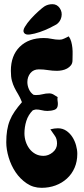

<svg xmlns="http://www.w3.org/2000/svg" viewBox="-20 -902 400 919"><path d="M265 -712Q277 -712 287.5 -717.5Q298 -723 309 -728Q317 -717 321 -702.5Q325 -688 326.5 -672.5Q328 -657 327.5 -641.5Q327 -626 327 -613Q327 -599 319.5 -589.5Q312 -580 301 -574Q290 -568 277 -565.5Q264 -563 253 -563Q231 -563 209.5 -566.5Q188 -570 166 -570Q140 -570 125.5 -552Q111 -534 111 -509Q111 -492 118.5 -475Q126 -458 141 -448L152 -447Q169 -447 184 -451Q199 -455 216 -455Q227 -455 237 -449Q247 -443 256 -437Q254 -429 255.5 -420.5Q257 -412 257 -404Q257 -382 241 -376.5Q225 -371 207 -371Q193 -371 179.5 -374.5Q166 -378 152 -378Q150 -378 145 -376.5Q140 -375 137 -374Q115 -352 106 -323Q97 -294 97 -264Q97 -244 103 -225Q109 -206 120.5 -190.5Q132 -175 149 -165.5Q166 -156 188 -156Q212 -156 232.5 -173Q253 -190 253 -215Q253 -238 242.5 -252Q232 -266 221 -283Q241 -288 257 -288Q280 -288 297.5 -276Q315 -264 326.5 -246Q338 -228 344 -206.5Q350 -185 350 -166Q350 -129 337 -99Q324 -69 300.5 -47.5Q277 -26 246 -14.5Q215 -3 179 -3Q139 -3 107.5 -24.5Q76 -46 54.5 -78Q33 -110 21.5 -148.5Q10 -187 10 -221Q10 -252 14 -277.5Q18 -303 27 -325.5Q36 -348 50.5 -369Q65 -390 85 -413Q76 -436 66.5 -451.5Q57 -467 49.5 -482Q42 -497 37 -515.5Q32 -534 32 -563Q32 -636 74.5 -678Q117 -720 190 -720Q209 -720 227.5 -716Q246 -712 265 -712ZM266 -863Q279 -844 274 -821Q269 -798 250 -785Q240 -779 217.5 -768Q195 -757 170 -748.5Q145 -740 123.5 -737Q102 -734 95 -745Q88 -755 99 -773.5Q110 -792 127.5 -811.5Q145 -831 164 -848Q183 -865 192 -871Q209 -882 231 -882Q253 -882 266 -863Z"/></svg>

Font: Reclame
Style: Regular
Weight: 400
Designer: Peter Wiegel
Foundry: Peter Wiegel
Version: Version 1.000